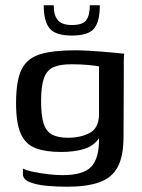

<svg xmlns="http://www.w3.org/2000/svg" viewBox="-20 -593 541 729"><path d="M234 116Q196 116 157.5 112.5Q119 109 93 98.5Q67 88 67 68V47Q80 54 106.5 59.5Q133 65 163.5 68.5Q194 72 217 72Q297 72 327 39.5Q357 7 356 -68Q335 -38 298 -27Q261 -16 212 -16Q153 -16 115 -30.5Q77 -45 59 -85Q41 -125 41 -201Q41 -287 62 -329.5Q83 -372 132.5 -387Q182 -402 265 -402Q286 -402 315 -400.5Q344 -399 372.5 -396.5Q401 -394 422.5 -392Q444 -390 452 -389Q450 -384 450 -359Q450 -334 450 -311L449 -74Q449 0 427 41Q405 82 357.5 99Q310 116 234 116ZM238 -70Q287 -70 321 -88.5Q355 -107 356 -157V-341Q347 -343 318 -346Q289 -349 251 -349Q208 -349 183 -338Q158 -327 147 -296.5Q136 -266 136 -210Q136 -153 146 -123Q156 -93 178.5 -81.5Q201 -70 238 -70ZM253 -458Q191 -458 168.5 -485Q146 -512 146 -573H184Q184 -534 200 -516Q216 -498 253 -498Q294 -498 307.5 -516.5Q321 -535 321 -573H359Q359 -511 337 -484.5Q315 -458 253 -458Z"/></svg>

Font: Genos Medium
Style: Regular
Weight: 500
Designer: Robert E. Leuschke
Foundry: Robert E. Leuschke
Version: Version 1.010; ttfautohint (v1.8.3)